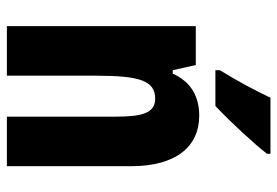

<svg xmlns="http://www.w3.org/2000/svg" viewBox="-144 -662 806 558"><g transform="rotate(90 259.0 -383.0)"><path d="M427 -756V-766H264C243 -722 217 -672 184 -619V-606H288C336 -651 400 -721 427 -756ZM316 -559C262 -559 218 -536 194 -482H184L169 -549H56V0H200V-259C200 -387 215 -431 267 -431C309 -431 319 -392 319 -317V0H463V-361C463 -489 408 -559 316 -559Z"/></g></svg>

Font: Noto Sans Kannada ExtraCondensed ExtraBold
Style: Regular
Weight: 800
Width: 2
Designer: Jelle Bosma - Monotype Design Team
Foundry: Monotype Imaging Inc.
Version: Version 2.005